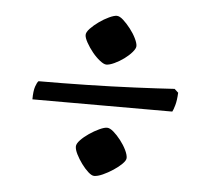

<svg xmlns="http://www.w3.org/2000/svg" viewBox="-41 -549 597 547"><g transform="rotate(5 258.0 -276.0)"><path d="M247 -46Q240 -46 230 -55Q220 -64 210.5 -77Q201 -90 194.5 -103Q188 -116 188 -125Q188 -133 198 -143.5Q208 -154 222 -163.5Q236 -173 250 -179.5Q264 -186 272 -186Q280 -186 290.5 -177Q301 -168 311.5 -154.5Q322 -141 328.5 -127.5Q335 -114 335 -105Q335 -98 325 -88Q315 -78 300.5 -68.5Q286 -59 271.5 -52.5Q257 -46 247 -46ZM254 -365Q247 -365 235.5 -374Q224 -383 213.5 -396Q203 -409 195.5 -422.5Q188 -436 188 -444Q188 -452 198 -462.5Q208 -473 222 -483Q236 -493 250 -499.5Q264 -506 272 -506Q280 -506 290.5 -496.5Q301 -487 311.5 -473.5Q322 -460 328.5 -446.5Q335 -433 335 -425Q335 -418 326 -407.5Q317 -397 304 -387.5Q291 -378 277 -371.5Q263 -365 254 -365ZM53 -248Q53 -272 57.5 -285Q62 -298 66 -301Q132 -301 203.5 -302.5Q275 -304 341 -307Q407 -310 454 -313L465 -303Q464 -281 460 -267Q456 -253 453 -248Z"/></g></svg>

Font: Texturina Medium
Style: Regular
Weight: 500
Designer: Guillermo Torres Carreño
Foundry: Omnibus-Type
Version: Version 1.003